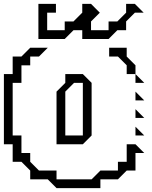

<svg xmlns="http://www.w3.org/2000/svg" viewBox="-20 -920 782 985"><path d="M540 -630V-675H630V-630L675 -585V-540H630V-585L585 -630ZM675 -495V-540L720 -495ZM675 -405V-450L720 -405ZM675 -315V-360L720 -315ZM675 -225V-270L720 -225ZM270 -180V-450L315 -495V-540H405L450 -495V-225L405 -180ZM45 -90V-180H0V-540H45V-630H90L135 -675H225L180 -630H135V-585H90V-495H45V-225H90V-135H135V-90L180 -45H270V0H450L495 -45H585V-90H630V-180H675L720 -135H675V-45H630L585 0H495V45H270L225 0H135V-45L90 -90ZM405 -225V-495H360L315 -450V-225ZM177 -720V-900H267V-855H222V-765H312V-810H357L402 -855V-900H447L492 -855L447 -810V-765H537V-810H582L627 -855V-900H672L717 -855H672L627 -810V-765H582L537 -720H402V-765H357L312 -720Z"/></svg>

Font: Rubik Iso
Style: Regular
Weight: 400
Designer: Hubert and Fischer, NaN
Foundry: Hubert and Fischer, NaN
Version: Version 2.200